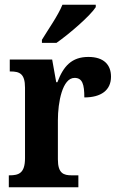

<svg xmlns="http://www.w3.org/2000/svg" viewBox="-20 -786 499 806"><path d="M156 -619V-606H217C273 -645 360 -721 382 -756V-766H242C224 -721 182 -662 156 -619ZM17 0H309V-50H281C247 -50 223 -58 223 -117V-281C223 -357 242 -459 293 -459C326 -459 334 -432 334 -377C404 -377 446 -407 446 -464C446 -514 416 -547 351 -547C281 -547 246 -508 221 -441H216L199 -536H21V-486H24C62 -486 85 -477 85 -418V-122C85 -59 59 -50 20 -50H17Z"/></svg>

Font: Noto Serif Thai Condensed
Style: Bold
Weight: 700
Width: 3
Designer: Monotype Design Team
Foundry: Monotype Imaging Inc.
Version: Version 2.002